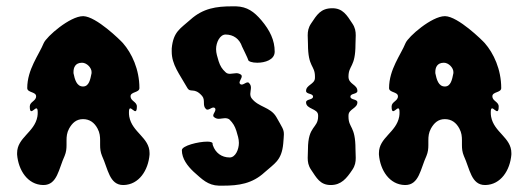

<svg xmlns="http://www.w3.org/2000/svg" viewBox="-20 -584 1668 606"><path d="M239 -386C254 -386 269 -370 269 -357V-353C265 -333 261 -311 242 -311C222 -311 216 -333 212 -353V-357C212 -370 217 -386 239 -386ZM243 -533C242.7 -533 242.4 -533 242.1 -533C200.9 -533 126.9 -468.8 118 -448C103 -411 66 -365 66 -306C66 -291 94 -295 94 -280C94 -265 74 -263 74 -248C74 -208 99 -265 99 -230C99 -226 99 -221 98 -216C89 -166 34 -150 34 -101V-96C38 -47 67 -1 116 0H117C161 0 165 -51 184 -92C189 -104 190 -115 190 -126V-141C190 -153 191 -165 198 -178C208 -196 221 -208 242 -208C263 -208 278 -197 288 -178C295 -165 296 -153 296 -141V-126C296 -115 297 -104 302 -92C321 -51 325 0 369 0H370C419 -1 448 -47 452 -96V-101C452 -150 397 -166 388 -216C387 -221 387 -226 387 -230C387 -265 412 -208 412 -248C412 -263 392 -265 392 -280C392 -295 420 -291 420 -306C420 -365 396 -416 368 -448C360 -457 284 -532 243 -533Z M651 -131C651 -135 644 -137 634 -137C606 -137 554 -124 554 -110C554 -83 572 -60 591 -42C618 -18 636 1 671 2H684C733 2 776 -4 815 -40C846 -68 869 -77 874 -131C875 -145 876 -154 876 -160C876 -176 871 -181 852 -215C833 -247 796 -245 774 -274C771 -278 770 -283 770 -288C770 -294 772 -301 772 -307C772 -312 771 -317 766 -322C759 -330 746 -311 738 -319C737 -320 736 -321 736 -323C736 -329 743 -337 743 -343C743 -344 743 -346 741 -348C737 -351 732 -353 726 -353C720 -353 712 -351 706 -351C701 -351 696 -352 692 -356C680 -367 675 -376 670 -391C666 -405 662 -416 662 -429C662 -450 674 -475 692 -475C717 -475 736 -461 744 -437C745 -435 763 -398 763 -396C763 -390 776 -386 792 -386C816 -386 847 -395 847 -421C847 -457 832 -488 805 -520C782 -547 760 -563 725 -564H712C663 -564 621 -558 581 -522C550 -494 527 -485 522 -431V-421C522 -380 546 -351 571 -307C581 -289 593 -310 618 -281C629 -268 618 -251 630 -240C638 -232 650 -250 658 -243C666 -235 647 -222 655 -215C659 -211 665 -209 670 -209C677 -209 684 -211 690 -211C695 -211 700 -210 704 -207C716 -195 721 -186 726 -171C730 -157 734 -146 734 -133C734 -112 723 -87 705 -87C679 -87 660 -102 652 -125C651 -127 651 -129 651 -131Z M1108 -297C1108 -317.7 1079.9 -317.7 1079.9 -341.9C1079.9 -379.1 1102 -370.1 1102 -445C1102 -455 1102.8 -463.9 1102.8 -472.3C1102.8 -485 1101 -496.8 1092 -510C1075 -536 1062 -558 1029 -558C992 -558 980 -537 962 -510C953 -496.8 951.2 -485 951.2 -472.3C951.2 -463.9 952 -455 952 -445C952 -370.1 974.1 -379.1 974.1 -341.9C974.1 -340.4 974.1 -338.7 974 -337C973 -318 946 -316 946 -297C946 -286 968 -290 968 -279C968 -268 946 -272 946 -261C946 -239 983 -242 984 -221C984.1 -219.7 984.1 -218.5 984.1 -217.4C984.1 -177.7 952 -188.8 952 -113C952 -103 951.2 -94.1 951.2 -85.7C951.2 -73 953 -61.2 962 -48C979 -23 990 0 1024 0C1057 0 1074 -21 1092 -48C1101 -61.2 1102.8 -73 1102.8 -85.7C1102.8 -94.1 1102 -103 1102 -113C1102 -187.9 1079.9 -178.9 1079.9 -216.1C1079.9 -217.6 1079.9 -219.3 1080 -221C1081 -240 1108 -242 1108 -261C1108 -272 1086 -268 1086 -279C1086 -290 1108 -286 1108 -297Z M1381 -386C1396 -386 1411 -370 1411 -357V-353C1407 -333 1403 -311 1384 -311C1364 -311 1358 -333 1354 -353V-357C1354 -370 1359 -386 1381 -386ZM1385 -533C1384.7 -533 1384.4 -533 1384.1 -533C1342.9 -533 1268.9 -468.8 1260 -448C1245 -411 1208 -365 1208 -306C1208 -291 1236 -295 1236 -280C1236 -265 1216 -263 1216 -248C1216 -208 1241 -265 1241 -230C1241 -226 1241 -221 1240 -216C1231 -166 1176 -150 1176 -101V-96C1180 -47 1209 -1 1258 0H1259C1303 0 1307 -51 1326 -92C1331 -104 1332 -115 1332 -126V-141C1332 -153 1333 -165 1340 -178C1350 -196 1363 -208 1384 -208C1405 -208 1420 -197 1430 -178C1437 -165 1438 -153 1438 -141V-126C1438 -115 1439 -104 1444 -92C1463 -51 1467 0 1511 0H1512C1561 -1 1590 -47 1594 -96V-101C1594 -150 1539 -166 1530 -216C1529 -221 1529 -226 1529 -230C1529 -265 1554 -208 1554 -248C1554 -263 1534 -265 1534 -280C1534 -295 1562 -291 1562 -306C1562 -365 1538 -416 1510 -448C1502 -457 1426 -532 1385 -533Z"/></svg>

Font: Chromatic Etruscan
Style: Regular
Weight: 400
Version: Version 000.910